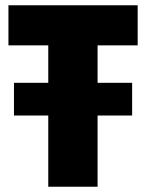

<svg xmlns="http://www.w3.org/2000/svg" viewBox="-20 -708 554 728"><path d="M502 -536H350V-394H481V-270H350V0H163V-270H33V-394H163V-536H12V-688H502Z"/></svg>

Font: Saira Semi Condensed ExtraBold
Style: Regular
Weight: 800
Width: 4
Designer: Hector Gatti with collaboration of the Omnibus-Type team
Foundry: Omnibus-Type
Version: Version 1.001; ttfautohint (v1.8)